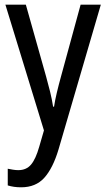

<svg xmlns="http://www.w3.org/2000/svg" viewBox="-20 -608 452 817"><path d="M3 -588H90L176 -283Q185 -251 193 -218.5Q201 -186 206 -154H210Q214 -181 222 -214.5Q230 -248 240 -284L323 -588H409L229 28Q205 108 168.5 148.5Q132 189 70 189Q54 189 40 187Q26 185 13 181V110Q23 112 35 114Q47 116 58 116Q92 116 112 92.5Q132 69 147 16L167 -53Z"/></svg>

Font: Noto Sans Tamil UI Condensed
Style: Regular
Weight: 400
Width: 3
Designer: Jelle Bosma - Monotype Design Team
Foundry: Monotype Imaging Inc.
Version: Version 2.004; ttfautohint (v1.8.4.7-5d5b)